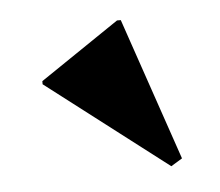

<svg xmlns="http://www.w3.org/2000/svg" viewBox="-32 -831 350 306"><g transform="rotate(-5 143.5 -677.5)"><path d="M231 -558 38 -706V-711L165 -797H171L249 -569Z"/></g></svg>

Font: Platypi Light SemiBold
Style: Regular
Weight: 600
Version: Version 1.200